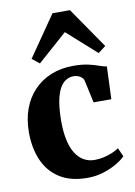

<svg xmlns="http://www.w3.org/2000/svg" viewBox="-92 -883 670 953"><g transform="rotate(-10 243.0 -406.5)"><path d="M271 11Q186.5 11 131.5 -24Q76.5 -59 49.8 -120.5Q23 -182 23 -261Q23 -326 42.2 -379Q61.5 -432 97.8 -470Q134 -508 184.2 -528.5Q234.5 -549 296.5 -549Q341 -549 371.8 -542Q402.5 -535 423.8 -527.2Q445 -519.5 461 -517L454.5 -353H365L341 -463.5Q339 -474.5 331 -482.2Q323 -490 312.2 -494Q301.5 -498 289.5 -498Q260 -498 238 -477.5Q216 -457 203.5 -411.5Q191 -366 190.5 -290Q190.5 -233.5 199.8 -192Q209 -150.5 226.5 -123.8Q244 -97 268 -83.8Q292 -70.5 321 -70.5Q345 -70.5 367.8 -75.8Q390.5 -81 410.2 -89.2Q430 -97.5 444.5 -107.5L464 -64Q451 -49.5 422.2 -32Q393.5 -14.5 354.5 -1.8Q315.5 11 271 11ZM136.5 -589.5 99.5 -619 241 -824H329L470.5 -618.5L432.5 -589.5L285 -721Z"/></g></svg>

Font: Merriweather 72pt ExtraBold
Style: Regular
Weight: 800
Version: Version 2.100